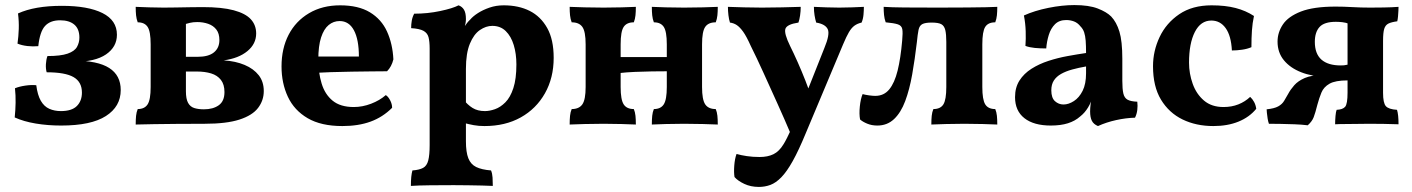

<svg xmlns="http://www.w3.org/2000/svg" viewBox="-20 -488 5567 757"><path d="M221 7Q168 7 120.5 -1Q73 -9 38 -25Q41 -54 41.5 -83Q42 -112 39 -140Q56 -147 80 -150.5Q104 -154 123 -152Q128 -113 141 -90.5Q154 -68 174.5 -59Q195 -50 220 -50Q263 -50 283 -70Q303 -90 303 -123Q303 -165 270 -184Q237 -203 164 -203Q160 -217 161 -235Q162 -253 167 -267Q219 -267 246.5 -276.5Q274 -286 283.5 -303Q293 -320 293 -340Q293 -374 273 -391Q253 -408 217 -408Q178 -408 157.5 -385.5Q137 -363 131 -306Q110 -304 88 -306.5Q66 -309 49 -316Q53 -344 54 -374Q55 -404 51 -435Q84 -450 127 -457.5Q170 -465 224 -465Q327 -465 384 -436.5Q441 -408 441 -351Q441 -303 398 -273.5Q355 -244 271 -244V-249Q365 -249 410.5 -220Q456 -191 456 -133Q456 -68 397.5 -30.5Q339 7 221 7Z M515 3Q515 -17 516.5 -31.5Q518 -46 523 -58Q550 -58 562 -76.5Q574 -95 574 -145V-313Q574 -364 562 -382Q550 -400 523 -400Q518 -413 516.5 -427.5Q515 -442 515 -461Q537 -460 568.5 -459Q600 -458 625 -458Q645 -458 672.5 -458.5Q700 -459 729 -459.5Q758 -460 779 -460Q855 -460 901.5 -447.5Q948 -435 969 -412Q990 -389 990 -356Q990 -315 955.5 -286.5Q921 -258 862 -250Q909 -247 944.5 -232Q980 -217 1000 -191.5Q1020 -166 1020 -129Q1020 -92 997.5 -62.5Q975 -33 924 -16.5Q873 0 787 0Q723 0 674 0.5Q625 1 587 1.5Q549 2 515 3ZM784 -57Q820 -57 842.5 -73Q865 -89 865 -125Q865 -155 851 -173Q837 -191 812.5 -198.5Q788 -206 756 -206H690V-264H759Q802 -264 823.5 -281.5Q845 -299 845 -330Q845 -356 833 -371.5Q821 -387 801 -394Q781 -401 758 -401Q741 -401 729 -398Q717 -395 699 -390L713 -432V-128Q713 -98 721.5 -82.5Q730 -67 746 -62Q762 -57 784 -57Z M1330 9Q1246 9 1193 -22Q1140 -53 1115 -106.5Q1090 -160 1090 -226Q1090 -297 1118 -351Q1146 -405 1198.5 -436Q1251 -467 1321 -467Q1393 -467 1438.5 -439.5Q1484 -412 1506 -363.5Q1528 -315 1531 -254Q1524 -225 1506 -207Q1481 -207 1445 -206.5Q1409 -206 1367.5 -205.5Q1326 -205 1283.5 -203.5Q1241 -202 1203 -199V-265H1395Q1395 -332 1375.5 -368.5Q1356 -405 1319 -405Q1295 -405 1276 -389.5Q1257 -374 1246 -340.5Q1235 -307 1235 -253Q1235 -202 1248 -159Q1261 -116 1291.5 -91Q1322 -66 1375 -66Q1409 -66 1443 -79Q1477 -92 1501 -113Q1510 -108 1518 -93Q1526 -78 1526 -63Q1489 -26 1441 -8.5Q1393 9 1330 9Z M1600 245Q1600 224 1601.5 209.5Q1603 195 1606 184Q1633 182 1648 174Q1663 166 1668.5 144.5Q1674 123 1674 84V-296Q1674 -325 1669.5 -341.5Q1665 -358 1649.5 -366.5Q1634 -375 1601 -377Q1601 -392 1603.5 -406.5Q1606 -421 1613 -434Q1666 -434 1715.5 -444.5Q1765 -455 1788 -467Q1802 -462 1809.5 -449.5Q1817 -437 1817 -413Q1817 -398 1811.5 -380.5Q1806 -363 1796 -337L1817 -316V69Q1817 112 1826.5 136Q1836 160 1857.5 170.5Q1879 181 1916 184Q1921 196 1922 212Q1923 228 1923 245Q1906 244 1880.5 243.5Q1855 243 1826 242.5Q1797 242 1769 242Q1724 242 1676 242.5Q1628 243 1600 245ZM1890 9Q1867 9 1848 5.5Q1829 2 1806 -4V-97Q1823 -75 1843 -62.5Q1863 -50 1892 -50Q1910 -50 1931.5 -57.5Q1953 -65 1972.5 -84.5Q1992 -104 2004 -140.5Q2016 -177 2016 -234Q2016 -276 2005.5 -310.5Q1995 -345 1974 -365.5Q1953 -386 1921 -386Q1896 -386 1872 -369.5Q1848 -353 1832.5 -315.5Q1817 -278 1817 -216L1778 -318Q1794 -357 1808 -378.5Q1822 -400 1834 -411Q1845 -424 1864.5 -436.5Q1884 -449 1910 -458Q1936 -467 1966 -467Q2025 -467 2068.5 -445Q2112 -423 2137.5 -377.5Q2163 -332 2163 -260Q2163 -181 2128.5 -120Q2094 -59 2033 -25Q1972 9 1890 9Z M2550 3Q2550 -17 2551.5 -31.5Q2553 -46 2558 -58Q2585 -58 2597 -76.5Q2609 -95 2609 -145V-313Q2609 -364 2597 -382Q2585 -400 2558 -400Q2553 -413 2551.5 -427.5Q2550 -442 2550 -461Q2571 -460 2605.5 -459Q2640 -458 2677 -458Q2715 -458 2751.5 -459Q2788 -460 2810 -461Q2810 -442 2808.5 -427.5Q2807 -413 2802 -400Q2773 -400 2760.5 -382Q2748 -364 2748 -313V-145Q2748 -95 2760.5 -76.5Q2773 -58 2802 -58Q2807 -46 2808.5 -31.5Q2810 -17 2810 3Q2788 2 2751.5 1Q2715 0 2677 0Q2640 0 2605.5 1Q2571 2 2550 3ZM2226 3Q2226 -17 2227.5 -31.5Q2229 -46 2234 -58Q2263 -58 2276 -76.5Q2289 -95 2289 -145V-313Q2289 -364 2276 -382Q2263 -400 2234 -400Q2229 -413 2227.5 -427.5Q2226 -442 2226 -461Q2249 -460 2285.5 -459Q2322 -458 2360 -458Q2396 -458 2430.5 -459Q2465 -460 2487 -461Q2487 -442 2485.5 -427.5Q2484 -413 2479 -400Q2451 -400 2439 -382Q2427 -364 2427 -313V-145Q2427 -95 2439 -76.5Q2451 -58 2479 -58Q2484 -46 2485.5 -31.5Q2487 -17 2487 3Q2465 2 2430.5 1Q2396 0 2360 0Q2322 0 2285.5 1Q2249 2 2226 3ZM2423 -200V-263H2614V-207Q2585 -207 2550.5 -206.5Q2516 -206 2482.5 -204.5Q2449 -203 2423 -200Z M3230 -298Q3253 -353 3243.5 -373Q3234 -393 3198 -399Q3194 -412 3191.5 -428Q3189 -444 3189 -461Q3212 -460 3238 -459Q3264 -458 3289 -458Q3315 -458 3339.5 -459Q3364 -460 3386 -461Q3386 -447 3384.5 -430Q3383 -413 3377 -399Q3360 -395 3348.5 -386.5Q3337 -378 3327 -361Q3317 -344 3304 -313L3157 37Q3129 105 3105.5 147Q3082 189 3060.5 211Q3039 233 3017.5 241Q2996 249 2972 249Q2940 249 2914.5 237Q2889 225 2876 210Q2873 192 2875 165Q2877 138 2884 119Q2901 124 2924.5 127.5Q2948 131 2975 131Q3007 131 3029.5 120Q3052 109 3069 81Q3079 66 3104.5 11Q3130 -44 3161 -124ZM3098 41Q3074 -16 3045.5 -79Q3017 -142 2990 -201.5Q2963 -261 2940 -307Q2923 -345 2910 -363Q2897 -381 2885 -389Q2873 -397 2858 -399Q2854 -411 2852 -428Q2850 -445 2850 -461Q2879 -460 2914.5 -459Q2950 -458 2984 -458Q3020 -458 3063 -459Q3106 -460 3137 -461Q3137 -444 3134.5 -427Q3132 -410 3128 -399Q3082 -392 3076.5 -374Q3071 -356 3095 -307Q3109 -279 3125 -243Q3141 -207 3155.5 -170Q3170 -133 3182 -97Z M3439 7Q3417 7 3399 -0.5Q3381 -8 3371 -17Q3367 -38 3370 -68Q3373 -98 3381 -117Q3392 -114 3406.5 -112Q3421 -110 3431 -110Q3465 -110 3486 -135.5Q3507 -161 3519 -209.5Q3531 -258 3537 -328Q3540 -359 3537.5 -373Q3535 -387 3520 -392Q3505 -397 3472 -400Q3467 -414 3465.5 -429Q3464 -444 3464 -461Q3494 -459 3546 -458.5Q3598 -458 3680 -458Q3749 -458 3794 -458.5Q3839 -459 3867 -459.5Q3895 -460 3912 -461Q3912 -442 3910.5 -427.5Q3909 -413 3904 -400Q3876 -400 3864.5 -382Q3853 -364 3853 -313V-145Q3853 -95 3864.5 -76.5Q3876 -58 3904 -58Q3909 -46 3910.5 -31.5Q3912 -17 3912 3Q3890 2 3854.5 1Q3819 0 3782 0Q3745 0 3710 1Q3675 2 3652 3Q3652 -17 3653.5 -31.5Q3655 -46 3660 -58Q3688 -58 3699.5 -76.5Q3711 -95 3711 -145V-323Q3711 -353 3707 -369.5Q3703 -386 3691.5 -392.5Q3680 -399 3653 -399Q3628 -399 3616.5 -393Q3605 -387 3601.5 -370Q3598 -353 3595 -322Q3587 -254 3576.5 -194.5Q3566 -135 3549 -89.5Q3532 -44 3505 -18.5Q3478 7 3439 7Z M4309 9Q4292 2 4285 -11.5Q4278 -25 4278 -49Q4278 -61 4280 -77.5Q4282 -94 4287 -109L4290 -112Q4283 -86 4270 -64.5Q4257 -43 4239 -29Q4219 -11 4190.5 -2Q4162 7 4123 7Q4056 7 4019 -22Q3982 -51 3982 -105Q3982 -143 3999.5 -170.5Q4017 -198 4047 -217Q4077 -236 4114 -248Q4151 -260 4189.5 -267Q4228 -274 4262 -279Q4262 -308 4260.5 -327.5Q4259 -347 4254.5 -360.5Q4250 -374 4240 -384Q4229 -398 4214.5 -403.5Q4200 -409 4184 -409Q4156 -409 4139.5 -392.5Q4123 -376 4115 -350Q4107 -324 4105 -297Q4081 -297 4060 -299Q4039 -301 4023 -307Q4025 -334 4024 -365Q4023 -396 4017 -427Q4059 -446 4113.5 -457Q4168 -468 4216 -468Q4273 -468 4308 -454.5Q4343 -441 4361 -423Q4382 -401 4393.5 -363.5Q4405 -326 4405 -256V-169Q4405 -137 4409 -119.5Q4413 -102 4425.5 -95Q4438 -88 4464 -87Q4466 -71 4464 -54.5Q4462 -38 4455 -24Q4419 -23 4380.5 -14.5Q4342 -6 4309 9ZM4173 -76Q4193 -76 4214 -89.5Q4235 -103 4248.5 -130Q4262 -157 4262 -199V-226Q4233 -221 4207.5 -214Q4182 -207 4163.5 -196.5Q4145 -186 4135 -170.5Q4125 -155 4125 -132Q4125 -102 4139.5 -89Q4154 -76 4173 -76Z M4933 -59Q4906 -26 4863 -8.5Q4820 9 4764 9Q4696 9 4642.5 -17Q4589 -43 4557.5 -95Q4526 -147 4526 -227Q4526 -287 4552 -342Q4578 -397 4629.5 -432Q4681 -467 4757 -467Q4811 -467 4851.5 -456.5Q4892 -446 4924 -425Q4918 -397 4916 -367.5Q4914 -338 4914 -302Q4898 -295 4877 -292Q4856 -289 4837 -289Q4834 -347 4812.5 -377Q4791 -407 4756 -407Q4714 -407 4691 -362Q4668 -317 4668 -241Q4668 -198 4682.5 -157.5Q4697 -117 4727 -91.5Q4757 -66 4804 -66Q4836 -66 4862.5 -76.5Q4889 -87 4909 -106Q4918 -98 4924.5 -86Q4931 -74 4933 -59Z M5244 2Q5244 -14 5245.5 -31Q5247 -48 5250 -55Q5274 -56 5283.5 -67Q5293 -78 5293 -123V-429L5299 -394Q5286 -399 5272.5 -400.5Q5259 -402 5247 -402Q5201 -402 5182.5 -381.5Q5164 -361 5164 -323Q5164 -276 5190 -253Q5216 -230 5266 -230Q5273 -230 5279 -230.5Q5285 -231 5293 -233V-185H5210Q5154 -186 5110.5 -203Q5067 -220 5042 -250.5Q5017 -281 5017 -324Q5017 -360 5038 -391.5Q5059 -423 5109 -442.5Q5159 -462 5246 -462Q5277 -462 5311.5 -460Q5346 -458 5382 -458Q5405 -458 5436 -458.5Q5467 -459 5494 -461Q5494 -456 5493.5 -445.5Q5493 -435 5492 -423.5Q5491 -412 5489 -404Q5466 -401 5454 -395Q5442 -389 5437.5 -374Q5433 -359 5433 -327V-122Q5433 -82 5444 -69.5Q5455 -57 5488 -55Q5494 -36 5494 2Q5468 1 5436.5 0.5Q5405 0 5379 0Q5361 0 5335.5 0.5Q5310 1 5285.5 1Q5261 1 5244 2ZM5136 6Q5112 3 5084 2Q5056 1 5029.5 0.5Q5003 0 4983 0Q4980 -8 4978 -20Q4976 -32 4975 -43Q4974 -54 4974 -57Q5004 -60 5019.5 -68.5Q5035 -77 5043 -90.5Q5051 -104 5059 -118Q5068 -135 5083 -152Q5098 -169 5124.5 -180.5Q5151 -192 5195 -192H5293V-171Q5245 -171 5222 -158Q5199 -145 5190 -123Q5181 -101 5174 -75Q5166 -43 5159.5 -26Q5153 -9 5136 6Z"/></svg>

Font: Vollkorn
Style: Bold
Weight: 700
Designer: Friedrich Althausen
Foundry: Friedrich Althausen
Version: Version 5.000